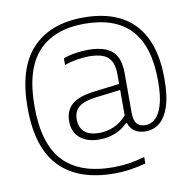

<svg xmlns="http://www.w3.org/2000/svg" viewBox="-101 -850 1187 1182"><g transform="rotate(-10 493.0 -259.5)"><path d="M518.5 230Q295 229.5 178.8 109.5Q62.5 -10.5 62.5 -260Q62.5 -507.5 175.5 -628.2Q288.5 -749 496 -749Q707.5 -749 815.5 -633.2Q923.5 -517.5 923.5 -290.5Q923.5 -182.5 901 -116.8Q878.5 -51 840.5 -21.5Q802.5 8 756 8Q711 8 684.2 -11.5Q657.5 -31 648.5 -64H643Q613.5 -31 566.8 -11.5Q520 8 467 8Q389 8 344.5 -29.5Q300 -67 300 -135Q300 -202.5 344.5 -240Q389 -277.5 485 -288.5L643 -308V-367Q643 -423 625 -453.2Q607 -483.5 572.5 -495.5Q538 -507.5 489 -507.5Q457 -507.5 416.8 -501.2Q376.5 -495 335.5 -480.5V-522Q369 -535 411 -541.5Q453 -548 491 -548Q553.5 -548 597.5 -531.5Q641.5 -515 664.8 -475.5Q688 -436 688 -367V-121.5Q688 -71 706.5 -50.5Q725 -30 761 -30Q793.5 -30 821.2 -54.8Q849 -79.5 865.8 -135.5Q882.5 -191.5 882.5 -285.5Q882.5 -501 786 -605.5Q689.5 -710 496 -710Q306 -710 206 -601Q106 -492 106 -262Q106 -26 209.5 82.5Q313 191 518.5 191Q569 191 617 183.8Q665 176.5 717 162V202Q672.5 215 621.5 222.5Q570.5 230 518.5 230ZM348 -138.5Q348 -87.5 378.8 -59.8Q409.5 -32 472 -32Q518.5 -32 563.2 -51.2Q608 -70.5 643 -112V-270.5L486 -251Q413.5 -242.5 380.8 -215.2Q348 -188 348 -138.5Z"/></g></svg>

Font: Encode Sans SemiExpanded SemiExpanded ExtraLight
Style: Regular
Weight: 200
Width: 6
Designer: Multiple Designers
Foundry: Impallari Type
Version: Version 3.000; ttfautohint (v1.8.3) -l 8 -r 50 -G 200 -x 14 